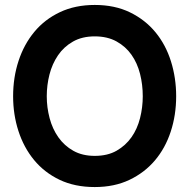

<svg xmlns="http://www.w3.org/2000/svg" viewBox="-20 -739 766 776"><path d="M363 17Q282 17 220.5 -12.5Q159 -42 117.5 -92.5Q76 -143 54.5 -209.5Q33 -276 33 -350Q33 -426 55 -493Q77 -560 119 -610.5Q161 -661 222.5 -690Q284 -719 363 -719Q444 -719 505.5 -689Q567 -659 608.5 -608.5Q650 -558 671 -491Q692 -424 692 -350Q692 -274 670 -207Q648 -140 606 -90.5Q564 -41 503 -12Q442 17 363 17ZM363 -109Q415 -109 451.5 -130Q488 -151 511.5 -184.5Q535 -218 546 -261.5Q557 -305 557 -350Q557 -397 546 -440.5Q535 -484 511.5 -517.5Q488 -551 451 -571.5Q414 -592 363 -592Q312 -592 275 -571Q238 -550 214.5 -515.5Q191 -481 180 -438Q169 -395 169 -350Q169 -305 180.5 -261.5Q192 -218 216 -184Q240 -150 276.5 -129.5Q313 -109 363 -109Z"/></svg>

Font: Higure Gothic Black
Style: Regular
Weight: 900
Designer: Yoshimichi Ohira
Foundry: Positype
Version: Version 1.000